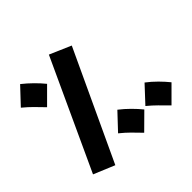

<svg xmlns="http://www.w3.org/2000/svg" viewBox="-175 -902 1138 1138"><g transform="rotate(-45 394.0 -333.0)"><path d="M185 38 504 -646 370 -704 53 -17ZM142 -491 240 -589C210 -626 169 -667 126 -701L30 -599C75 -562 98 -536 142 -491ZM442 23 540 -74C510 -111 469 -153 426 -186L330 -84C375 -48 399 -21 442 23ZM671 23 768 -74C738 -111 698 -153 654 -186L559 -84C603 -48 627 -21 671 23Z"/></g></svg>

Font: Noto Sans Arabic SemCond Blk
Style: Regular
Weight: 900
Width: 4
Designer: Monotype Design Team, Nadine Chahine, Nizar Qandah and Khaled Hosny
Foundry: Monotype Imaging Inc.
Version: Version 2.012